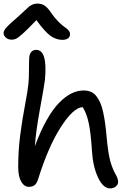

<svg xmlns="http://www.w3.org/2000/svg" viewBox="-47 -1027 700 1078"><path d="M18.1 -804.2Q-1 -804.2 -13.9 -815.7Q-26.9 -827.1 -26.9 -841.8Q-26.9 -854 -12.9 -870.6Q1 -887.2 54.2 -933.1Q70.3 -947.3 90.1 -966.1Q109.9 -984.9 117.2 -990.7Q124.5 -996.6 136.2 -1001.7Q147.9 -1006.8 163.1 -1006.8Q186 -1006.8 202.6 -996.3Q219.2 -985.8 238.8 -957Q259.3 -926.8 281.2 -905Q303.2 -883.3 316.2 -875Q329.1 -866.7 337.6 -856.9Q346.2 -847.2 346.2 -835Q346.2 -819.8 334.7 -811.5Q323.2 -803.2 303.2 -803.2Q268.6 -803.2 237.3 -825.2Q206.1 -847.2 157.2 -914.1Q110.4 -864.3 82 -839.1Q53.7 -814 42.5 -809.1Q31.2 -804.2 18.1 -804.2ZM115.2 22Q88.9 22 72 -7.3Q55.2 -36.6 55.2 -90.8Q55.2 -183.1 66.9 -271.5Q78.6 -359.9 93.8 -439.2Q108.9 -518.6 112.8 -558.1Q115.7 -590.8 115.7 -638.9Q115.7 -687 117.2 -705.1Q118.7 -723.1 128.4 -735.1Q138.2 -747.1 157.2 -747.1Q221.2 -745.6 205.1 -577.1Q201.2 -544.4 177.5 -415.8Q153.8 -287.1 148.9 -206.1Q180.2 -291 215.1 -352.8Q250 -414.6 285.2 -450.2Q320.3 -485.8 354.2 -502.4Q388.2 -519 422.9 -519Q445.3 -519 463.1 -511.5Q481 -503.9 493.9 -487.3Q506.8 -470.7 516.1 -449.7Q525.4 -428.7 532.2 -397Q539.1 -365.2 543.5 -333Q547.9 -300.8 551.8 -255.9Q560.5 -162.6 573.2 -118.7Q585.9 -74.7 606 -41Q616.2 -21.5 616.2 -4.9Q616.2 9.3 603 20Q589.8 30.8 571.8 30.8Q532.2 30.8 503.4 -30.3Q474.6 -91.3 469.2 -181.2Q462.4 -286.6 450.4 -339.6Q438.5 -392.6 417 -425.8Q363.8 -421.9 293.7 -312.3Q223.6 -202.6 166 -18.1Q158.2 4.9 146 13.4Q133.8 22 115.2 22Z"/></svg>

Font: Shantell Sans Irregular Bouncy
Style: Regular
Weight: 400
Designer: Stephen Nixon, Anya Danilova, Shantell Martin
Foundry: Arrow Type
Version: Version 1.006;[9816181b4]